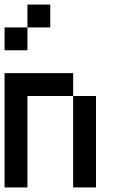

<svg xmlns="http://www.w3.org/2000/svg" viewBox="-20 -920 540 840"><path d="M0 -100V-600H300V-500H100V-100ZM0 -700V-800H100V-700ZM100 -800V-900H200V-800ZM300 -100V-500H400V-100Z"/></svg>

Font: GalmuriMono9 Regular
Style: Regular
Weight: 400
Designer: Lee Minseo (quiple)
Version: Version 2.399;hotconv 1.1.1;makeotfexe 2.6.0 DEVELOPMENT